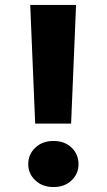

<svg xmlns="http://www.w3.org/2000/svg" viewBox="-20 -747 432 775"><path d="M102 -727H287L267 -248H122ZM196 8Q151 8 122.5 -19Q94 -46 94 -84Q94 -124 122.5 -151Q151 -178 196 -178Q241 -178 269 -151Q297 -124 297 -84Q297 -46 269 -19Q241 8 196 8Z"/></svg>

Font: Poppins
Style: Bold
Weight: 700
Designer: Ninad Kale (Devanagari), Jonny Pinhorn (Latin)
Version: Version 5.002